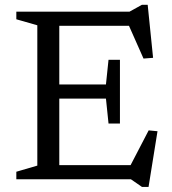

<svg xmlns="http://www.w3.org/2000/svg" viewBox="-20 -730 700 782"><path d="M468.5 -486.5V-357V-227H422L411.5 -328.5H167.5V-386H411.5L422 -486.5ZM603.5 -494.5 564.5 -491.5 496 -646 527.5 -625H167.5V-682.5H507.5L558 -710.5H581.5ZM500 -34.5 585.5 -199 621.5 -195.5 585 31.5H558.5L513 0H167.5V-57.5H526.5ZM46.5 0V-30.5L132 -55.5V-627L46.5 -651.5V-682.5H221.5V0Z"/></svg>

Font: Newsreader
Style: Regular
Weight: 400
Designer: Hugues Gentile
Foundry: Production Type
Version: Version 1.003